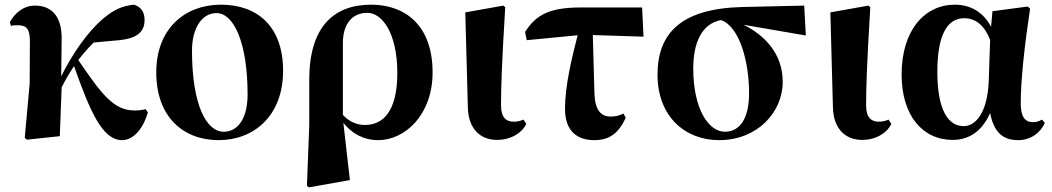

<svg xmlns="http://www.w3.org/2000/svg" viewBox="-20 -583 4505 822"><path d="M503 17C545 17 590 -22 613 -102L603 -116C594 -113 579 -110 557 -110C467 -110 417 -177 315 -326C337 -354 359 -379 381 -401L491 -411C560 -418 599 -442 599 -497C599 -538 578 -556 552 -563C504 -557 469 -544 419 -501C356 -447 289 -352 242 -256L244 -416C245 -519 196 -559 130 -559C79 -559 43 -526 22 -488L27 -472C36 -475 45 -475 54 -475C94 -475 108 -461 108 -403L107 -225L86 7L95 15L236 0L244 -209C262 -245 277 -270 297 -300C367 -102 419 17 503 17Z M916 17C1067 17 1192 -87 1192 -280C1192 -468 1084 -563 926 -563C772 -563 649 -461 649 -273C649 -80 767 17 916 17ZM937 -19C866 -19 802 -129 802 -366C802 -462 844 -527 907 -527C980 -527 1040 -402 1040 -179C1040 -84 1004 -19 937 -19Z M1294 213 1303 219 1478 188 1450 -57C1485 -13 1535 17 1599 17C1713 17 1832 -90 1832 -273C1832 -482 1707 -563 1569 -563C1407 -563 1304 -466 1304 -242V-45ZM1448 -91V-402C1449 -480 1487 -528 1553 -528C1616 -528 1681 -441 1681 -271C1681 -107 1621 -48 1542 -48C1503 -48 1471 -66 1448 -91Z M2108 16C2172 16 2219 -19 2233 -53L2221 -71C2210 -66 2197 -62 2179 -62C2149 -62 2125 -78 2125 -131C2125 -198 2127 -290 2143 -552L2135 -559L1972 -530L1983 -123C1985 -33 2035 16 2108 16Z M2524 17C2591 17 2629 -14 2659 -79L2649 -97C2632 -88 2615 -84 2594 -84C2553 -84 2528 -111 2525 -181L2518 -433L2735 -426L2729 -551H2467C2335 -551 2275 -521 2228 -446L2235 -411L2453 -432C2429 -338 2399 -219 2399 -116C2399 -20 2453 17 2524 17Z M3059 17C3221 17 3331 -101 3331 -233C3331 -355 3251 -434 3163 -477L3430 -431L3423 -559L3157 -553C2897 -546 2795 -442 2795 -263C2795 -86 2911 17 3059 17ZM3067 -497C3147 -469 3187 -317 3187 -185C3187 -82 3152 -19 3083 -19C3015 -19 2948 -114 2948 -290C2948 -401 2985 -482 3067 -497Z M3671 16C3735 16 3782 -19 3796 -53L3784 -71C3773 -66 3760 -62 3742 -62C3712 -62 3688 -78 3688 -131C3688 -198 3690 -290 3706 -552L3698 -559L3535 -530L3546 -123C3548 -33 3598 16 3671 16Z M4059 16C4120 16 4181 -13 4219 -99C4235 -18 4272 17 4339 17C4394 17 4436 -16 4453 -57L4441 -71C4430 -65 4419 -60 4402 -60C4367 -60 4350 -85 4350 -140C4350 -242 4367 -393 4390 -546L4380 -555L4229 -535L4223 -468C4192 -528 4138 -563 4068 -563C3940 -563 3840 -455 3840 -264C3840 -88 3930 16 4059 16ZM4219 -412 4213 -235C4207 -95 4154 -43 4106 -43C4040 -43 3993 -110 3993 -276C3993 -449 4044 -505 4108 -505C4153 -505 4193 -479 4219 -412Z"/></svg>

Font: Noto Serif CJK HK Black
Style: Regular
Weight: 900
Designer: Ryoko NISHIZUKA 西塚涼子 (kana & ideographs); Frank Grießhammer (Latin, Greek & Cyrillic); Wenlong ZHANG 张文龙 (bopomofo); San
Foundry: Adobe
Version: Version 2.001;hotconv 1.1.0;makeotfexe 2.6.0